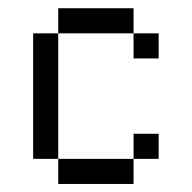

<svg xmlns="http://www.w3.org/2000/svg" viewBox="-20 -458 478 478"><path d="M312.5 -125H375V-62.5H312.5ZM125 -62.5H312.5V0H125ZM62.5 -375H125V-62.5H62.5ZM125 -437.5H312.5V-375H125ZM312.5 -375H375V-312.5H312.5Z"/></svg>

Font: Pixel Operator SC
Style: Regular
Weight: 400
Designer: Jayvee Enaguas (GrandChaos9000)
Foundry: The Grandoplex Project
Version: Version 1.4.1 (September 5, 2015)